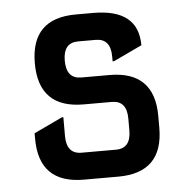

<svg xmlns="http://www.w3.org/2000/svg" viewBox="-44 -580 610 624"><g transform="rotate(-5 261.0 -268.5)"><path d="M205.1 0Q58.6 0 58.6 -146.5V-164.1L151.4 -208H156.2V-146.5Q156.2 -87.9 205.1 -87.9H317.4Q366.2 -87.9 366.2 -146.5V-185.1Q366.2 -243.7 317.4 -243.7H225.6Q79.1 -243.7 79.1 -390.6Q79.1 -537.1 225.6 -537.1H282.7Q429.2 -537.1 429.2 -418.9L336.4 -375H331.5V-390.6Q331.5 -449.2 282.7 -449.2H225.6Q176.8 -449.2 176.8 -390.6Q176.8 -331.5 225.6 -331.5H317.4Q463.9 -331.5 463.9 -185.1V-146.5Q463.9 0 317.4 0Z"/></g></svg>

Font: Nova Square
Style: Book
Weight: 400
Version: Version 2.000